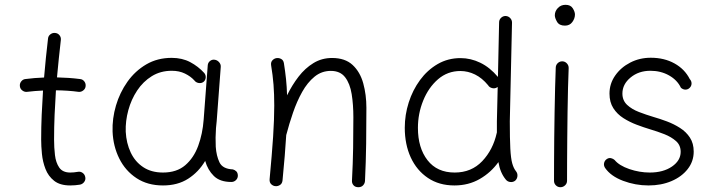

<svg xmlns="http://www.w3.org/2000/svg" viewBox="-20 -759 2990 806"><path d="M339.4 -397Q338.4 -386.2 329.3 -379.2Q320.3 -372.1 309.1 -373.5Q266.1 -379.4 214.8 -379.9Q211.4 -328.6 209.2 -277.1Q207 -225.6 207 -173.3Q207 -140.1 210.7 -108.2Q214.4 -76.2 228.8 -55.4Q243.2 -34.7 274.9 -34.7Q289.6 -34.7 306.2 -37.6Q317.4 -40 326.7 -33.4Q335.9 -26.9 337.9 -15.6Q340.3 -4.9 333.7 4.4Q327.1 13.7 315.9 16.1Q295.4 19.5 274.9 19.5Q231.9 19.5 207.3 0Q182.6 -19.5 170.9 -49.8Q159.2 -80.1 156 -113Q152.8 -146 152.8 -173.3Q152.8 -225.6 155 -276.9Q157.2 -328.1 160.6 -378.9Q126 -377.4 93.8 -373.5Q83 -372.1 73.7 -379.2Q64.5 -386.2 63.5 -397Q62 -408.2 69.1 -417.2Q76.2 -426.3 86.9 -427.2Q124 -432.1 165 -433.6Q168.5 -474.6 172.6 -515.4Q176.8 -556.2 181.6 -597.2Q182.6 -608.4 191.9 -615.2Q201.2 -622.1 211.9 -620.6Q223.1 -619.6 230 -610.8Q236.8 -602.1 235.4 -590.8Q231 -551.3 226.8 -512.2Q222.7 -473.1 219.2 -434.1Q244.1 -433.6 268.3 -431.9Q292.5 -430.2 315.9 -427.2Q327.1 -426.3 334 -417.2Q340.8 -408.2 339.4 -397Z M664.1 -34.7Q721.7 -34.7 757.6 -65.4Q793.5 -96.2 812 -146.7Q830.6 -197.3 835 -257.3L852.1 -484.9Q853 -496.1 861.6 -502.9Q870.1 -509.8 880.9 -508.3Q892.1 -506.8 899.9 -497.8Q907.7 -488.8 906.7 -478L889.6 -250Q888.7 -235.4 886.7 -221.2Q885.3 -201.7 885 -181.4Q884.8 -161.1 885.7 -143.1Q888.2 -105 901.4 -77.4Q914.6 -49.8 957.5 -47.9Q965.3 -45.9 971.7 -40Q978 -34.2 978.5 -22Q978.5 -10.7 970.5 -2.9Q962.4 4.9 951.2 4.9Q903.3 4.9 877.7 -20.3Q852.1 -45.4 841.3 -83.5Q814 -37.1 770 -8.8Q726.1 19.5 664.1 19.5Q599.6 19.5 553 -11.2Q506.3 -42 480.7 -93.5Q455.1 -145 452.6 -206.5Q450.7 -261.2 466.8 -315.9Q482.9 -370.6 515.1 -416Q547.4 -461.4 594.2 -488.8Q641.1 -516.1 700.7 -516.1Q744.6 -516.1 778.3 -498.3Q812 -480.5 837.4 -452.6Q844.7 -443.8 843.5 -432.6Q842.3 -421.4 834 -415Q825.2 -408.7 813.7 -410.6Q802.2 -412.6 795.4 -421.9Q780.3 -438.5 756.3 -450.2Q732.4 -461.9 701.2 -461.9Q653.8 -461.9 617.2 -439.2Q580.6 -416.5 555.7 -378.9Q530.8 -341.3 518.6 -296.1Q506.3 -251 507.8 -206.1Q510.3 -158.2 528.6 -119.1Q546.9 -80.1 581.1 -57.4Q615.2 -34.7 664.1 -34.7Z M1111.8 -6.8Q1121.6 -111.3 1126.5 -185.1Q1131.3 -258.8 1131.3 -315.9Q1131.3 -363.8 1128.2 -403.8Q1125 -443.8 1118.2 -484.4Q1116.2 -497.1 1122.6 -504.6Q1128.9 -512.2 1138.2 -514.6Q1148.9 -517.1 1159.4 -512Q1169.9 -506.8 1171.9 -493.2Q1177.2 -460 1180.7 -427.2Q1184.1 -394.5 1185.1 -358.9Q1206.1 -401.9 1233.4 -437.3Q1260.7 -472.7 1295.7 -494.1Q1330.6 -515.6 1374 -515.6Q1428.7 -515.6 1460.2 -486.3Q1491.7 -457 1504.9 -409.2Q1518.1 -361.3 1518.1 -306.2Q1518.1 -231 1517.1 -156Q1516.1 -81.1 1512.2 0.5Q1511.7 10.7 1504.4 18.8Q1497.1 26.9 1484.4 26.9Q1471.2 26.9 1464.1 18.8Q1457 10.7 1457.5 0Q1461.4 -73.7 1462.4 -137.7Q1463.4 -201.7 1463.4 -266.6Q1463.4 -319.8 1456.3 -364Q1449.2 -408.2 1428.7 -434.8Q1408.2 -461.4 1368.7 -461.4Q1330.1 -461.4 1300.3 -437Q1270.5 -412.6 1248.3 -372.8Q1226.1 -333 1210 -285.9Q1193.8 -238.8 1182.1 -193.8L1181.6 -192.4Q1179.2 -151.9 1175.3 -104.7Q1171.4 -57.6 1166 -1.5Q1164.6 11.7 1155.3 17.6Q1146 23.4 1135.7 22.5Q1126 21.5 1118.4 14.2Q1110.8 6.8 1111.8 -6.8Z M1913.1 -515.1Q1956.1 -515.1 1996.3 -495.6Q2036.6 -476.1 2070.3 -436L2075.2 -665Q2075.2 -676.3 2083.3 -684.1Q2091.3 -691.9 2102.5 -691.9Q2113.8 -691.4 2121.6 -683.3Q2129.4 -675.3 2129.4 -664.1L2120.1 -249.5Q2120.1 -176.3 2122.3 -135Q2124.5 -93.8 2130.4 -73Q2136.2 -52.2 2146.5 -39.6Q2153.3 -30.8 2152.1 -19.3Q2150.9 -7.8 2142.6 -0.5Q2133.8 6.3 2122.3 5.1Q2110.8 3.9 2103.5 -4.9Q2079.6 -33.7 2072.3 -78.6Q2041 -34.7 1993.9 -7.6Q1946.8 19.5 1887.7 19.5Q1823.2 19.5 1776.4 -12Q1729.5 -43.5 1704.3 -98.1Q1679.2 -152.8 1679.2 -222.7Q1679.2 -276.9 1695.8 -328.9Q1712.4 -380.9 1743.2 -422.9Q1773.9 -464.8 1817.1 -490Q1860.4 -515.1 1913.1 -515.1ZM1734.4 -222.2Q1734.4 -138.2 1774.7 -86.4Q1814.9 -34.7 1888.7 -34.7Q1959 -34.7 2004.4 -82.5Q2049.8 -130.4 2065.4 -201.2L2065.9 -203.1Q2065.9 -213.4 2065.9 -225.3Q2065.9 -237.3 2065.9 -250L2069.3 -394Q2067.9 -393.1 2066.4 -392.1Q2057.1 -386.2 2045.7 -389.2Q2034.2 -392.1 2028.8 -401.4Q2003.9 -431.6 1974.1 -446.3Q1944.3 -460.9 1912.6 -460.9Q1858.9 -460.9 1818.8 -426.3Q1778.8 -391.6 1756.6 -336.9Q1734.4 -282.2 1734.4 -222.2Z M2309.1 -694.8Q2309.1 -711.9 2321.8 -725.3Q2334.5 -738.8 2354 -738.8Q2375.5 -738.8 2384.5 -724.1Q2393.6 -709.5 2393.6 -698.2Q2393.6 -681.6 2382.6 -666.5Q2371.6 -651.4 2351.6 -651.4Q2327.6 -651.4 2318.4 -667.5Q2309.1 -683.6 2309.1 -694.8ZM2341.3 -501.5Q2352.5 -501 2360.1 -492.4Q2367.7 -483.9 2367.2 -472.7Q2365.7 -438.5 2364.5 -390.1Q2363.3 -341.8 2362.5 -286.9Q2361.8 -231.9 2361.3 -177.7Q2360.8 -123.5 2360.6 -77.1Q2360.4 -30.8 2360.4 0Q2360.4 11.2 2352.1 19Q2343.8 26.9 2332.5 26.9Q2321.3 26.9 2313.5 19Q2305.7 11.2 2305.7 0Q2305.7 -30.8 2305.9 -77.4Q2306.2 -124 2306.6 -178.2Q2307.1 -232.4 2308.1 -287.6Q2309.1 -342.8 2310.3 -391.8Q2311.5 -440.9 2313 -475.6Q2313.5 -486.8 2321.8 -494.4Q2330.1 -502 2341.3 -501.5Z M2875 -390.1Q2867.7 -382.8 2857.4 -382.8Q2847.2 -382.8 2838.4 -390.6Q2823.2 -422.9 2788.6 -442.4Q2753.9 -461.9 2710.4 -461.9Q2661.1 -461.9 2627 -433.6Q2592.8 -405.3 2592.8 -366.2Q2592.8 -337.4 2612.5 -318.8Q2632.3 -300.3 2662.4 -288.8Q2692.4 -277.3 2723.1 -268.1Q2750.5 -260.3 2779.8 -249.3Q2809.1 -238.3 2834.7 -221.9Q2860.4 -205.6 2876.2 -181.4Q2892.1 -157.2 2892.1 -122.6Q2892.1 -81.5 2866.9 -49.3Q2841.8 -17.1 2798.8 1.2Q2755.9 19.5 2702.6 19.5Q2647 19.5 2595.5 0Q2543.9 -19.5 2520 -54.2Q2513.7 -64 2515.9 -74.5Q2518.1 -85 2527.3 -91.3Q2536.1 -97.2 2545.2 -95Q2554.2 -92.8 2560.1 -87.4Q2579.1 -64 2621.8 -49.3Q2664.6 -34.7 2707.5 -34.7Q2764.2 -34.7 2800.8 -59.8Q2837.4 -85 2837.4 -121.6Q2837.4 -149.4 2817.9 -166.7Q2798.3 -184.1 2769.3 -195.6Q2740.2 -207 2710.4 -215.8Q2682.6 -224.1 2652.8 -235.4Q2623 -246.6 2596.9 -263.2Q2570.8 -279.8 2554.7 -304.9Q2538.6 -330.1 2538.6 -366.2Q2538.6 -407.7 2562.5 -441.9Q2586.4 -476.1 2625.7 -496.3Q2665 -516.6 2711.9 -516.6Q2768.6 -516.6 2811.5 -492.7Q2854.5 -468.8 2875.5 -427.2Q2883.3 -418.9 2883.1 -408.2Q2882.8 -397.5 2875 -390.1Z"/></svg>

Font: Mikhak-DS1-FD Light
Style: Regular
Weight: 300
Designer: Amin Abedi
Version: Version 3.2